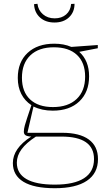

<svg xmlns="http://www.w3.org/2000/svg" viewBox="-20 -759 584 1015"><path d="M309 -57Q401 -57 449.5 -21.5Q498 14 498 82Q498 157 439.5 196.5Q381 236 270 236Q160 236 104 202Q48 168 48 103Q48 25 145 -37Q124 -38 115 -44Q106 -50 106 -63Q106 -77 111.5 -97Q117 -117 146 -203Q111 -226 92.5 -262.5Q74 -299 74 -347Q74 -431 126 -479.5Q178 -528 267 -528Q318 -528 357 -511L497 -521V-504L399 -485Q451 -438 451 -356Q451 -272 399.5 -223Q348 -174 259 -174Q201 -174 157 -196L125 -57ZM260 -193Q340 -193 385 -235.5Q430 -278 430 -354Q430 -428 387 -468.5Q344 -509 265 -509Q185 -509 140.5 -466.5Q96 -424 96 -348Q96 -274 139 -233.5Q182 -193 260 -193ZM477 82Q477 -37 305 -37H170Q119 -4 94 30Q69 64 69 101Q69 158 119.5 187.5Q170 217 270 217Q372 217 424.5 183Q477 149 477 82ZM160 -737 178 -739Q182 -705 207 -683.5Q232 -662 269 -662Q306 -662 329.5 -682.5Q353 -703 356 -738L374 -739Q374 -695 345 -667.5Q316 -640 268 -640Q221 -640 191.5 -666.5Q162 -693 160 -737Z"/></svg>

Font: Bitter Pro Thin
Style: Regular
Weight: 250
Designer: Sol Matas, and Bitter project Authors
Foundry: Sol Matas
Version: Version 1.010